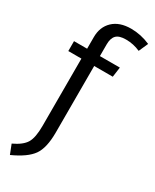

<svg xmlns="http://www.w3.org/2000/svg" viewBox="-242 -817 884 1092"><g transform="rotate(30 199.5 -271.5)"><path d="M278 -687Q233 -687 214.5 -667.5Q196 -648 196 -608V-531H327L318 -466H196V-29Q196 72 161.5 121Q127 170 34 212L10 151Q70 123 91 88Q112 53 112 -24V-466H26V-531H112V-607Q112 -674 154.5 -714.5Q197 -755 273 -755Q337 -755 399 -728L372 -667Q327 -687 278 -687Z"/></g></svg>

Font: Sedus Text
Style: Regular
Weight: 400
Designer: TypeMates
Foundry: TypeMates, Runge Thomsen GbR
Version: Version 4.202;PS 004.202;hotconv 1.0.88;makeotf.lib2.5.64775